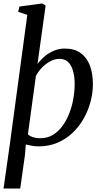

<svg xmlns="http://www.w3.org/2000/svg" viewBox="-22 -837 590 1111"><path d="M-1.5 254 34.5 0.5 136 -751 83 -768.5 90.5 -799 222.5 -817 242 -805 195 -466.5Q211.5 -489.5 235.2 -510Q259 -530.5 289.2 -543.2Q319.5 -556 353 -556Q408 -556 444 -530.5Q480 -505 497.8 -458.8Q515.5 -412.5 515.5 -350Q515.5 -300 502 -248.8Q488.5 -197.5 462.2 -151Q436 -104.5 397.8 -68.2Q359.5 -32 310.2 -11Q261 10 201.5 10Q183 10 164 6.8Q145 3.5 127.5 -1L122 63L95 254ZM210.5 -37Q251.5 -37 283.5 -56.2Q315.5 -75.5 339.5 -108.2Q363.5 -141 379.2 -182Q395 -223 402.5 -266.8Q410 -310.5 410 -351Q410 -395.5 400.2 -428.2Q390.5 -461 371.2 -478.8Q352 -496.5 323 -496.5Q294 -496.5 266.8 -481.2Q239.5 -466 218.2 -443Q197 -420 185.5 -396.5L139.5 -59.5Q152.5 -48 171 -42.5Q189.5 -37 210.5 -37Z"/></svg>

Font: Merriweather 48pt
Style: Italic
Weight: 400
Italic angle: -7.8°
Version: Version 2.101